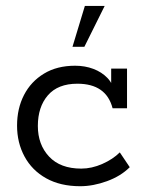

<svg xmlns="http://www.w3.org/2000/svg" viewBox="-20 -634 502 664"><path d="M257.4 10Q188.8 10 139.7 -17.4Q90.7 -44.8 64.9 -92.6Q39 -140.3 39 -199.7Q39 -258.8 63 -305.4Q87 -352 132 -379.3Q176.9 -406.7 239.7 -406.7Q274 -406.7 302.8 -395.8Q331.7 -384.9 351.2 -364.7Q370.6 -344.6 375.4 -315.8L364.5 -314.5V-396.7H419.3V-259.5H369.4Q347.4 -344.5 247.6 -344.5Q180.3 -344.5 145.6 -304.4Q110.9 -264.3 110.9 -198.4Q110.9 -133.8 149.8 -92.4Q188.7 -50.9 261.1 -50.9Q297.2 -50.9 333.9 -67.1Q370.6 -83.3 394.3 -107L428.7 -55.8Q397.7 -24.8 349.9 -7.4Q302.1 10 257.4 10ZM230.7 -472.2 273.5 -613.5H342L271.8 -472.2Z"/></svg>

Font: Rokkitt SemiBold
Style: Regular
Weight: 600
Designer: Vernon Adams
Foundry: Vernon Adams
Version: Version 3.103